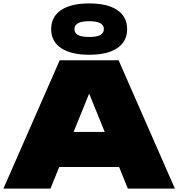

<svg xmlns="http://www.w3.org/2000/svg" viewBox="-23 -1102 1042 1122"><path d="M670 -750 999 0H724L673 -126H323L272 0H-3L326 -750ZM407 -331H589L498 -555ZM498 -782Q392 -782 334 -821Q276 -860 276 -932Q276 -1004 334 -1043Q392 -1082 498 -1082Q605 -1082 662.5 -1043Q720 -1004 720 -932Q720 -860 662.5 -821Q605 -782 498 -782ZM498 -886Q544 -886 564 -898Q584 -910 584 -932Q584 -954 564 -966Q544 -978 498 -978Q452 -978 432 -966Q412 -954 412 -932Q412 -910 432 -898Q452 -886 498 -886Z"/></svg>

Font: Bounded
Style: Regular
Weight: 900
Designer: Vlad Churkin
Version: Version 1.0